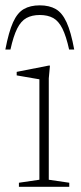

<svg xmlns="http://www.w3.org/2000/svg" viewBox="-36 -716 311 736"><path d="M155.5 -464.5 151 -415.5V-27L229.5 -15.5V0H36.5V-15.5L115 -27V-412Q109.5 -413 94.5 -415.5Q79.5 -418 61.5 -421.2Q43.5 -424.5 28 -427V-440.5L150 -464.5ZM116.5 -658.5Q86.5 -658.5 65.5 -647Q44.5 -635.5 30 -606.8Q15.5 -578 4 -526H-15.5Q-2.5 -594 14 -630.5Q30.5 -667 55.2 -681.2Q80 -695.5 116.5 -695.5Q153 -695.5 177.8 -681.2Q202.5 -667 219.2 -630.5Q236 -594 248.5 -526H229Q217.5 -578 203 -606.8Q188.5 -635.5 167.8 -647Q147 -658.5 116.5 -658.5Z"/></svg>

Font: Newsreader ExtraLight
Style: Regular
Weight: 250
Designer: Hugues Gentile
Foundry: Production Type
Version: Version 1.003